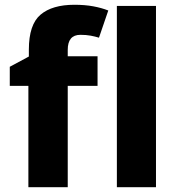

<svg xmlns="http://www.w3.org/2000/svg" viewBox="-20 -785 748 805"><path d="M389 -425V-549H264V-576Q264 -639 317 -639Q341 -639 360 -635.5Q379 -632 395 -627L434 -741Q406 -752 371 -758.5Q336 -765 292 -765Q199 -765 150 -723.5Q101 -682 101 -577V-548L21 -505V-425H99V0H264V-425ZM634 0H470V-760H634Z"/></svg>

Font: Noto Sans UI Extra
Style: Regular
Weight: 800
Designer: Monotype Design Team
Foundry: Monotype Imaging Inc.
Version: Version 1.901